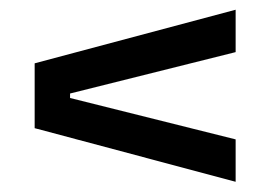

<svg xmlns="http://www.w3.org/2000/svg" viewBox="-20 -502 554 385"><path d="M120.5 -314.5V-305.5L452.5 -222.5V-137.5L49.5 -245V-375L452.5 -482.5V-397.5Z"/></svg>

Font: Anek Bangla Medium
Style: Regular
Weight: 500
Designer: Sulekha Rajkumar (Bangla), Yesha Goshar (Latin)
Foundry: Ek Type
Version: Version 1.003